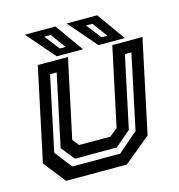

<svg xmlns="http://www.w3.org/2000/svg" viewBox="-103 -779 810 870"><g transform="rotate(-15 302.0 -344.0)"><path d="M100.5 0 19.5 -103 112.5 -540H254L175.5 -172L199.5 -141.5H346.5L383.5 -172L462 -540H603.5L510.5 -103L385.5 0ZM145 -55.5H369L463 -136.5L537 -485.5H506.5L435 -149.5L361.5 -86.5H165.5L115 -149.5L186.5 -485.5H155.5L81.5 -136.5ZM525 -556H401.5L287.5 -688H431ZM451.5 -586.5 400.5 -656.5H370L424.5 -586.5ZM329 -556H205.5L91.5 -688H235ZM255.5 -586.5 204.5 -656.5H174L228.5 -586.5Z"/></g></svg>

Font: Tourney SemiBold
Style: Italic
Weight: 600
Italic angle: -12°
Version: Version 1.015